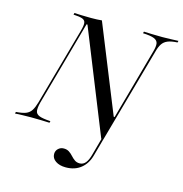

<svg xmlns="http://www.w3.org/2000/svg" viewBox="-130 -674 930 975"><g transform="rotate(15 335.0 -186.5)"><path d="M301.6 197.6Q268.5 197.6 248 183.5Q227.4 169.4 227.4 146.8Q227.4 129.8 239.5 118.5Q251.6 107.3 268.5 107.3Q284.7 107.3 296.4 114.9Q308.1 122.6 317.7 133.5Q327.4 144.4 338.3 152Q349.2 159.7 364.5 159.7Q383.1 159.7 395.6 144.4Q408.1 129 416.1 98.4L458.1 -54.8L467.7 -54L425 100Q412.9 146 381 171.8Q349.2 197.6 301.6 197.6ZM438.7 10.5 221 -531.5H216.1L91.9 -86.3Q84.7 -58.1 86.7 -41.9Q88.7 -25.8 106.9 -18.5Q125 -11.3 166.1 -8.9L163.7 0Q145.2 -0.8 119 -1.6Q92.7 -2.4 66.1 -2.4Q41.9 -2.4 19.8 -1.6Q-2.4 -0.8 -17.7 0L-15.3 -8.9Q18.5 -11.3 36.7 -18.5Q54.8 -25.8 64.9 -41.9Q75 -58.1 83.1 -86.3L196.8 -492.7Q204.8 -521 203.2 -535.1Q201.6 -549.2 187.1 -554.8Q172.6 -560.5 139.5 -562.1L141.9 -571Q157.3 -570.2 180.6 -569.4Q204 -568.5 229.8 -568.5Q263.7 -568.5 286.3 -571L471 -113.7H475.8L579 -485.5Q587.1 -513.7 584.7 -529.4Q582.3 -545.2 564.1 -552.8Q546 -560.5 504.8 -562.1L507.3 -571Q522.6 -570.2 550.4 -569.4Q578.2 -568.5 604.8 -568.5Q625.8 -568.5 648 -569.4Q670.2 -570.2 688.7 -571L686.3 -562.1Q654 -560.5 635.5 -552.8Q616.9 -545.2 606.5 -529.4Q596 -513.7 588.7 -484.7L450 10.5Z"/></g></svg>

Font: Playfair 144pt Light
Style: Italic
Weight: 300
Italic angle: -15.6°
Designer: Claus Eggers Sørensen
Foundry: Claus Eggers Sørensen
Version: Version 2.001;gftools[0.9.30]